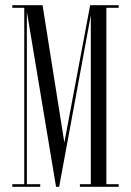

<svg xmlns="http://www.w3.org/2000/svg" viewBox="-20 -720 504 740"><path d="M27.5 0V-10H73.5V-690H27.5V-700H144L228 -170.5L327.5 -700H437.5V-690H390V-10H437.5V0H288V-10H330V-661L208 0H196L83.5 -675V-10H135V0Z"/></svg>

Font: Imbue 100pt Light
Style: Regular
Weight: 300
Designer: Tyler Finck
Foundry: Etcetera Type Company
Version: Version 1.102; ttfautohint (v1.8.3)